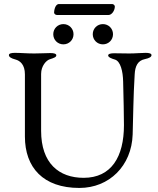

<svg xmlns="http://www.w3.org/2000/svg" viewBox="-20 -914 778 948"><path d="M261 -840H516C532 -840 547 -862 547 -882C547 -888 540 -894 534 -894H271C252 -894 247 -861 247 -852C247 -846 254 -840 261 -840ZM293 -695C321 -695 343 -717 343 -745C343 -773 321 -795 293 -795C265 -795 243 -773 243 -745C243 -717 265 -695 293 -695ZM488 -695C516 -695 538 -717 538 -745C538 -773 516 -795 488 -795C460 -795 438 -773 438 -745C438 -717 460 -695 488 -695ZM372 14C519 14 630 -95 635 -250C638 -342 638 -432 645 -547C647 -587 660 -615 695 -622C718 -627 728 -633 728 -642C728 -650 716 -653 699 -653C676 -653 650 -650 618 -650C589 -650 573 -651 543 -651C526 -651 514 -648 514 -640C514 -631 533 -624 547 -620C575 -612 587 -562 588 -511C590 -434 592 -340 592 -296C592 -140 530 -36 393 -36C271 -36 183 -108 183 -268V-549C183 -589 209 -616 225 -621C247 -628 258 -632 258 -641C258 -649 246 -652 229 -652C208 -652 180 -650 149 -650C112 -650 83 -653 53 -653C36 -653 24 -650 24 -642C24 -633 34 -626 57 -620C79 -614 103 -595 103 -547V-240C103 -87 193 14 372 14Z"/></svg>

Font: EB Garamond
Style: Regular
Weight: 400
Designer: Georg Duffner and Octavio Pardo
Foundry: Georg Duffner
Version: Version 1.000;PS 001.000;hotconv 1.0.88;makeotf.lib2.5.64775